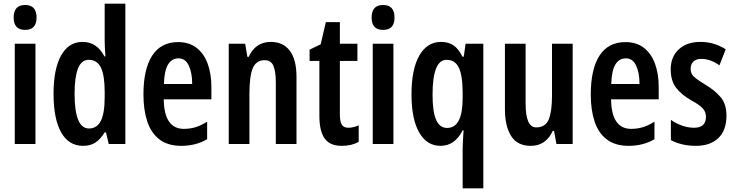

<svg xmlns="http://www.w3.org/2000/svg" viewBox="-20 -780 3984 1040"><path d="M116 -753Q178 -753 178 -685Q178 -618 116 -618Q54 -618 54 -685Q54 -753 116 -753ZM172 -543V0H60V-543Z M430 10Q352 10 311 -63.5Q270 -137 270 -272Q270 -406 311 -479.5Q352 -553 427 -553Q505 -553 546 -474H551Q549 -502 548 -523Q547 -544 547 -559V-760H659V0H569L554 -63H547Q524 -26 497 -8Q470 10 430 10ZM462 -84Q505 -84 526 -125Q547 -166 547 -252V-283Q547 -372 526.5 -414Q506 -456 461 -456Q421 -456 402.5 -409Q384 -362 384 -272Q384 -84 462 -84Z M945 -552Q1004 -552 1044 -521.5Q1084 -491 1104.5 -436Q1125 -381 1125 -309V-242H867Q869 -82 976 -82Q1009 -82 1039 -91Q1069 -100 1102 -121V-26Q1041 10 962 10Q889 10 843.5 -25Q798 -60 777.5 -122.5Q757 -185 757 -268Q757 -406 804.5 -479Q852 -552 945 -552ZM947 -464Q911 -464 890.5 -431Q870 -398 868 -325H1021Q1021 -386 1002.5 -425Q984 -464 947 -464Z M1447 -553Q1514 -553 1550 -505Q1586 -457 1586 -363V0H1474V-333Q1474 -393 1461 -423.5Q1448 -454 1414 -454Q1368 -454 1349.5 -411.5Q1331 -369 1331 -269V0H1219V-543H1308L1320 -472H1327Q1364 -553 1447 -553Z M1867 -88Q1893 -88 1923 -101V-12Q1904 -1 1881 4.5Q1858 10 1831 10Q1767 10 1738.5 -30Q1710 -70 1710 -152V-450H1657V-511L1717 -540L1745 -660H1821V-543H1916V-450H1821V-159Q1821 -123 1831 -105.5Q1841 -88 1867 -88Z M2055 -753Q2117 -753 2117 -685Q2117 -618 2055 -618Q1993 -618 1993 -685Q1993 -753 2055 -753ZM2111 -543V0H1999V-543Z M2486 24Q2486 8 2487.5 -16Q2489 -40 2491 -74H2486Q2444 10 2366 10Q2292 10 2250.5 -62.5Q2209 -135 2209 -268Q2209 -406 2251.5 -479.5Q2294 -553 2369 -553Q2408 -553 2435.5 -535Q2463 -517 2485 -473H2492L2502 -543H2598V240H2486ZM2402 -87Q2486 -87 2486 -249V-276Q2486 -370 2465.5 -413Q2445 -456 2399 -456Q2323 -456 2323 -267Q2323 -174 2342.5 -130.5Q2362 -87 2402 -87Z M3082 -543V0H2994L2981 -71H2974Q2937 10 2855 10Q2782 10 2748.5 -43.5Q2715 -97 2715 -189V-543H2827V-219Q2827 -90 2884 -90Q2935 -90 2952.5 -133.5Q2970 -177 2970 -262V-543Z M3368 -552Q3427 -552 3467 -521.5Q3507 -491 3527.5 -436Q3548 -381 3548 -309V-242H3290Q3292 -82 3399 -82Q3432 -82 3462 -91Q3492 -100 3525 -121V-26Q3464 10 3385 10Q3312 10 3266.5 -25Q3221 -60 3200.5 -122.5Q3180 -185 3180 -268Q3180 -406 3227.5 -479Q3275 -552 3368 -552ZM3370 -464Q3334 -464 3313.5 -431Q3293 -398 3291 -325H3444Q3444 -386 3425.5 -425Q3407 -464 3370 -464Z M3915 -154Q3915 -74 3871 -32Q3827 10 3749 10Q3710 10 3676 2Q3642 -6 3614 -21V-131Q3638 -113 3672 -100.5Q3706 -88 3740 -88Q3804 -88 3804 -148Q3804 -173 3787.5 -192Q3771 -211 3722 -238Q3671 -267 3642 -305Q3613 -343 3613 -404Q3613 -472 3656.5 -512.5Q3700 -553 3774 -553Q3812 -553 3845.5 -543Q3879 -533 3911 -513L3877 -426Q3855 -442 3830 -451.5Q3805 -461 3779 -461Q3751 -461 3736 -446.5Q3721 -432 3721 -408Q3721 -391 3727.5 -379Q3734 -367 3752 -353.5Q3770 -340 3803 -320Q3853 -290 3884 -253Q3915 -216 3915 -154Z"/></svg>

Font: Noto Sans Thai ExtCond SemBd
Style: Regular
Weight: 600
Width: 2
Designer: Monotype Design Team
Foundry: Monotype Imaging Inc.
Version: Version 2.002; ttfautohint (v1.8.4.7-5d5b)